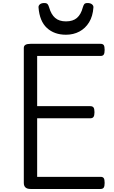

<svg xmlns="http://www.w3.org/2000/svg" viewBox="-20 -1246 752 1266"><path d="M181 0Q159 0 148 -10Q137 -20 137 -40V-930Q137 -944 148 -950.5Q159 -957 181 -957H643Q658 -957 664 -948.5Q670 -940 670 -917Q670 -895 664 -886Q658 -877 643 -877H225V-546H575Q590 -546 596.5 -537.5Q603 -529 603 -506Q603 -484 596.5 -475Q590 -466 575 -466H225V-80H643Q658 -80 664 -71.5Q670 -63 670 -40Q670 -18 664 -9Q658 0 643 0ZM415 -1017Q338 -1017 289.5 -1061.5Q241 -1106 234 -1197Q233 -1209 243 -1217.5Q253 -1226 272 -1226Q288 -1226 294 -1218.5Q300 -1211 304 -1197Q317 -1151 343.5 -1128Q370 -1105 415 -1105Q461 -1105 487.5 -1128Q514 -1151 526 -1197Q530 -1211 535.5 -1218.5Q541 -1226 557 -1226Q576 -1226 586.5 -1217.5Q597 -1209 596 -1197Q592 -1139 567.5 -1099Q543 -1059 503.5 -1038Q464 -1017 415 -1017Z"/></svg>

Font: Playwrite IT Trad
Style: Regular
Weight: 400
Designer: Veronika Burian, José Scaglione
Foundry: TypeTogether
Version: Version 1.002